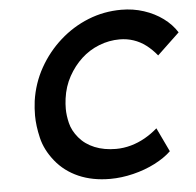

<svg xmlns="http://www.w3.org/2000/svg" viewBox="-52 -761 840 824"><g transform="rotate(-5 368.5 -349.5)"><path d="M390 10Q314 10 254.5 -16Q195 -42 156 -90.5Q117 -139 104.5 -192Q92 -245 92 -289Q92 -319 96 -351Q107 -427 143.5 -492Q180 -557 235 -606Q290 -655 357.5 -682Q425 -709 500 -709Q551 -709 597 -694Q643 -679 679 -652.5Q715 -626 737 -591L641 -500Q619 -527 594.5 -545.5Q570 -564 541.5 -573.5Q513 -583 482 -583Q436 -583 393 -566Q350 -549 316.5 -518Q283 -487 259.5 -444.5Q236 -402 229 -350Q226 -327 226 -306Q226 -278 234 -244.5Q242 -211 268 -180Q294 -149 334.5 -132.5Q375 -116 426 -116Q459 -116 491 -125Q523 -134 552 -150.5Q581 -167 606 -189L655 -86Q627 -59 584 -37Q541 -15 490 -2.5Q439 10 390 10Z"/></g></svg>

Font: Lexend Med
Style: Italic
Weight: 500
Italic angle: -8.13011°
Designer: Bonnie Shaver-Troup, Thomas Jockin
Foundry: Lexend
Version: Version 1.007